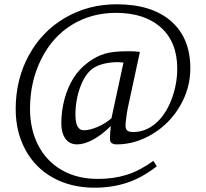

<svg xmlns="http://www.w3.org/2000/svg" viewBox="-20 -686 961 896"><path d="M711.9 89.8Q643.1 143.6 573 166.7Q502.9 189.9 421.9 189.9Q312 189.9 228.3 143.8Q144.5 97.7 98.9 13.7Q53.2 -70.3 53.2 -176.8Q53.2 -315.4 114.5 -427.7Q175.8 -540 283.9 -603Q392.1 -666 523.9 -666Q688 -666 778.1 -587.4Q868.2 -508.8 868.2 -367.2Q868.2 -274.4 820.8 -192.6Q773.4 -110.8 692.9 -61.5Q612.3 -12.2 524.9 -12.2Q493.2 -12.2 493.2 -37.1Q493.2 -61.5 497.1 -98.1Q454.6 -55.7 413.6 -33.9Q372.6 -12.2 339.8 -12.2Q304.7 -12.2 285.4 -38.8Q266.1 -65.4 266.1 -109.9Q266.1 -168 281 -223.4Q295.9 -278.8 323 -321.8Q350.1 -364.7 390.9 -394.8Q431.6 -424.8 470.7 -435.8Q509.8 -446.8 573.2 -446.8H590.8Q609.4 -446.8 632.8 -443.8L577.1 -185.1Q573.2 -168 569.6 -140.1Q565.9 -112.3 565.9 -100.1Q565.9 -82 575 -75.9Q584 -69.8 602.1 -69.8Q658.7 -69.8 705.6 -109.6Q752.4 -149.4 779.8 -220.2Q807.1 -291 807.1 -366.2Q807.1 -489.3 731 -557.6Q654.8 -626 521 -626Q407.2 -626 316.2 -570.6Q225.1 -515.1 172.6 -410.4Q120.1 -305.7 120.1 -178.2Q120.1 -83 158 -8.8Q195.8 65.4 267.6 107.2Q339.4 148.9 437 148.9Q509.3 148.9 570.1 130.1Q630.9 111.3 695.8 64.9ZM556.2 -394 532.2 -396Q468.8 -396 426 -374.3Q383.3 -352.5 357.7 -288.1Q332 -223.6 332 -150.9Q332 -78.1 371.1 -78.1Q398.4 -78.1 434.3 -93.3Q470.2 -108.4 500 -133.8Z"/></svg>

Font: Liberation Serif
Style: Regular
Weight: 400
Designer: Steve Matteson
Foundry: Ascender Corporation
Version: Version 2.1.5